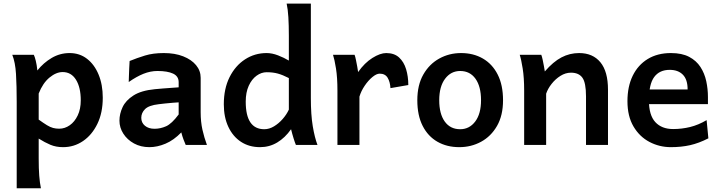

<svg xmlns="http://www.w3.org/2000/svg" viewBox="-20 -801 3982 1061"><path d="M47.9 -498H167Q172.4 -486.8 177.7 -465.1Q183.1 -443.4 186.5 -411.6Q220.2 -454.1 265.9 -481Q311.5 -507.8 364.7 -507.8Q419.9 -507.8 460.9 -476.1Q502 -444.3 524.9 -388.7Q547.9 -333 547.9 -261.2Q547.9 -177.7 518.1 -116.5Q488.3 -55.2 438.7 -21.5Q389.2 12.2 328.6 12.2Q290 12.2 259 -0.7Q228 -13.7 193.8 -35.2V73.2Q193.8 131.8 196.8 169.9Q199.7 208 206.1 239.3H72.3Q72.3 158.7 72.3 73.2Q72.3 -12.2 72.3 -92.3Q72.3 -172.4 72.3 -236.8Q72.3 -328.1 68.4 -392.3Q64.5 -456.5 47.9 -498ZM193.8 -284.2V-140.1Q221.7 -120.1 239.7 -109.1Q257.8 -98.1 273.2 -94Q288.6 -89.8 307.1 -89.8Q338.4 -89.8 365.5 -108.9Q392.6 -127.9 409.4 -163.1Q426.3 -198.2 426.3 -246.6Q426.3 -317.9 399.9 -360.4Q373.5 -402.8 326.2 -402.8Q290.5 -402.8 253.7 -372.6Q216.8 -342.3 193.8 -284.2Z M805.7 12.2Q757.8 12.2 720.5 -8.3Q683.1 -28.8 661.6 -62.3Q640.1 -95.7 640.1 -134.3Q640.1 -171.9 657.5 -209Q674.8 -246.1 717.5 -273.4Q760.3 -300.8 835.4 -308.1Q852.5 -310.1 879.9 -312Q907.2 -314 932.4 -315.9Q957.5 -317.9 967.3 -318.4V-346.7Q967.3 -379.9 936.3 -394.3Q905.3 -408.7 850.1 -408.7Q811.5 -408.7 772.9 -393.3Q734.4 -377.9 691.4 -347.7Q691.9 -358.4 692.4 -379.6Q692.9 -400.9 694.1 -424.1Q695.3 -447.3 696.3 -463.9Q736.8 -480.5 781.2 -494.1Q825.7 -507.8 885.3 -507.8Q946.8 -507.8 992.4 -489.7Q1038.1 -471.7 1063.5 -440.9Q1088.9 -410.2 1088.9 -371.1V-180.7Q1088.9 -127.9 1098.6 -84.5Q1108.4 -41 1123.5 0H1006.3Q1001.5 -10.7 994.4 -29.3Q987.3 -47.9 981.9 -69.3Q940.4 -26.4 894.8 -7.1Q849.1 12.2 805.7 12.2ZM834 -89.4Q866.7 -89.4 897.9 -103.3Q929.2 -117.2 967.3 -168.5V-235.4Q957 -234.9 935.8 -233.2Q914.6 -231.4 892.6 -229.2Q870.6 -227.1 856.9 -225.1Q802.2 -218.8 781.5 -198Q760.7 -177.2 760.7 -149.9Q760.7 -123 780.8 -106.2Q800.8 -89.4 834 -89.4Z M1697.8 -781.2V-258.8Q1697.8 -166.5 1708.3 -103.8Q1718.8 -41 1734.4 0H1615.2Q1609.9 -12.2 1602.3 -36.6Q1594.7 -61 1588.4 -86.9Q1555.2 -39.6 1512 -13.7Q1468.8 12.2 1417 12.2Q1356.9 12.2 1312 -17.1Q1267.1 -46.4 1241.9 -99.9Q1216.8 -153.3 1216.8 -224.6Q1216.8 -311 1248.5 -374.5Q1280.3 -438 1334 -472.9Q1387.7 -507.8 1453.6 -507.8Q1483.4 -507.8 1516.4 -495.1Q1549.3 -482.4 1576.2 -466.3V-603Q1576.2 -661.6 1573.5 -706.1Q1570.8 -750.5 1564 -781.2ZM1576.2 -195.3V-369.6Q1542 -387.2 1515.1 -394.5Q1488.3 -401.9 1453.6 -401.9Q1424.3 -401.9 1397.7 -382.6Q1371.1 -363.3 1354.5 -326.9Q1337.9 -290.5 1337.9 -239.3Q1337.9 -86.9 1440.4 -86.9Q1467.8 -86.9 1494.1 -102.8Q1520.5 -118.7 1542.2 -143.6Q1564 -168.5 1576.2 -195.3Z M1966.3 0H1844.7V-300.3Q1844.7 -372.1 1836.7 -422.4Q1828.6 -472.7 1820.3 -498H1939.5Q1943.4 -487.8 1947 -469.7Q1950.7 -451.7 1954.1 -433.1Q1957.5 -414.6 1959 -402.8Q1994.6 -453.6 2037.8 -480.7Q2081.1 -507.8 2114.3 -507.8Q2158.7 -507.8 2185.3 -483.4Q2211.9 -459 2224.1 -418.7Q2236.3 -378.4 2236.3 -331.1L2137.7 -314Q2135.7 -348.6 2122.1 -371.3Q2108.4 -394 2078.1 -394Q2060.5 -394 2037.8 -375.2Q2015.1 -356.4 1995.4 -327.4Q1975.6 -298.3 1966.3 -267.1Z M2286.1 -247.1Q2286.1 -331.1 2319.3 -389.2Q2352.5 -447.3 2407.5 -477.5Q2462.4 -507.8 2527.8 -507.8Q2596.2 -507.8 2648.4 -477.5Q2700.7 -447.3 2730.2 -389.2Q2759.8 -331.1 2759.8 -247.1Q2759.8 -163.1 2726.6 -105.2Q2693.4 -47.4 2638.4 -17.6Q2583.5 12.2 2518.1 12.2Q2449.7 12.2 2397.5 -17.6Q2345.2 -47.4 2315.7 -105.2Q2286.1 -163.1 2286.1 -247.1ZM2407.2 -247.1Q2407.2 -171.9 2437.7 -129.4Q2468.3 -86.9 2522.9 -86.9Q2573.7 -86.9 2606 -129.4Q2638.2 -171.9 2638.2 -247.1Q2638.2 -322.8 2607.7 -365.7Q2577.1 -408.7 2522.9 -408.7Q2471.7 -408.7 2439.5 -365.7Q2407.2 -322.8 2407.2 -247.1Z M3339.8 0H3218.3Q3218.3 -32.7 3218.3 -71.5Q3218.3 -110.4 3218.3 -148.7Q3218.3 -187 3218.3 -218.8Q3218.3 -250.5 3218.3 -268.6Q3218.3 -344.2 3198.2 -371.8Q3178.2 -399.4 3135.3 -399.4Q3105 -399.4 3077.1 -381.8Q3049.3 -364.3 3028.3 -337.6Q3007.3 -311 2998 -283.2V0H2876.5Q2876.5 -44.4 2876.5 -101.3Q2876.5 -158.2 2876.5 -211.9Q2876.5 -265.6 2876.5 -300.3Q2876.5 -372.1 2868.4 -422.4Q2860.4 -472.7 2852.1 -498H2971.2Q2975.1 -488.3 2978.8 -470.7Q2982.4 -453.1 2985.8 -435.3Q2989.3 -417.5 2990.7 -406.2Q3037.1 -460 3082.8 -483.9Q3128.4 -507.8 3180.2 -507.8Q3255.9 -507.8 3297.9 -456.8Q3339.8 -405.8 3339.8 -305.2Q3339.8 -283.2 3339.8 -246.6Q3339.8 -210 3339.8 -166.5Q3339.8 -123 3339.8 -79.6Q3339.8 -36.1 3339.8 0Z M3892.1 -225.6H3521V-306.6H3779.8Q3779.8 -361.8 3753.4 -388.4Q3727.1 -415 3680.7 -415Q3624.5 -415 3595.2 -375.5Q3565.9 -335.9 3565.9 -246.6Q3565.9 -164.6 3601.3 -126.2Q3636.7 -87.9 3699.7 -87.9Q3747.6 -87.9 3793.5 -99.1Q3839.4 -110.4 3884.8 -137.2L3894.5 -36.6Q3842.3 -9.8 3793.5 1.2Q3744.6 12.2 3687.5 12.2Q3624 12.2 3569.1 -16.6Q3514.2 -45.4 3480.7 -102.1Q3447.3 -158.7 3447.3 -241.7Q3447.3 -322.8 3476.3 -382.3Q3505.4 -441.9 3559.3 -474.9Q3613.3 -507.8 3687.5 -507.8Q3748.5 -507.8 3788.3 -486.8Q3828.1 -465.8 3850.8 -430.7Q3873.5 -395.5 3882.8 -352.3Q3892.1 -309.1 3892.1 -264.6Q3892.1 -258.3 3892.1 -245.4Q3892.1 -232.4 3892.1 -225.6Z"/></svg>

Font: Kanchenjunga
Style: Bold
Weight: 700
Designer: Becca Hirsbrunner Spalinger
Foundry: SIL International
Version: Version 2.001